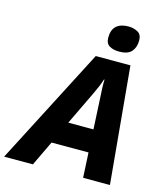

<svg xmlns="http://www.w3.org/2000/svg" viewBox="-193 -1033 976 1134"><g transform="rotate(15 295.0 -466.5)"><path d="M-60 0 309 -714H521L587 0H423L415 -153H189L116 0ZM254 -292H408L398 -486Q396 -512 395 -539Q394 -566 395 -593H392Q384 -568 373.5 -543.5Q363 -519 350 -492ZM435 -775Q399 -775 375.5 -789Q352 -803 352 -839Q352 -887 378 -910Q404 -933 451 -933Q482 -933 507.5 -919.5Q533 -906 533 -869Q533 -827 510.5 -801Q488 -775 435 -775Z"/></g></svg>

Font: Noto Sans ExtraBold
Style: Italic
Weight: 800
Italic angle: -12°
Designer: Monotype Design Team
Foundry: Monotype Imaging Inc.
Version: Version 2.013; ttfautohint (v1.8.4.7-5d5b)